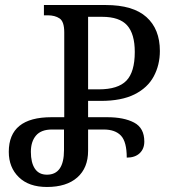

<svg xmlns="http://www.w3.org/2000/svg" viewBox="-20 -734 685 765"><path d="M167 11Q95 11 55 -28Q15 -67 15 -129Q15 -267 185 -267H236V-605Q236 -648 217.5 -660.5Q199 -673 170 -673H155V-714H401Q510 -714 563.5 -666Q617 -618 617 -531Q617 -475 592.5 -429.5Q568 -384 516 -358Q464 -332 382 -332H331V-267H407Q474 -267 514.5 -245.5Q555 -224 555 -170Q555 -141 536.5 -123.5Q518 -106 485 -106Q485 -169 462 -193.5Q439 -218 393 -218H331V-133Q331 -65 288 -27Q245 11 167 11ZM331 -378H374Q450 -378 483.5 -412.5Q517 -447 517 -527Q517 -599 486.5 -633Q456 -667 387 -667H331ZM167 -38Q235 -38 235 -136V-218H187Q144 -218 123.5 -194Q103 -170 103 -129Q103 -86 119 -62Q135 -38 167 -38Z"/></svg>

Font: Noto Serif Georgian Condensed
Style: Regular
Weight: 400
Width: 3
Designer: Monotype Design Team, Akaki Razmadze
Foundry: Google LLC
Version: Version 2.003; ttfautohint (v1.8.4.7-5d5b)